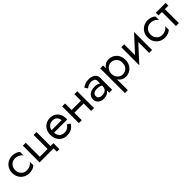

<svg xmlns="http://www.w3.org/2000/svg" viewBox="375 -2003 3731 3731"><g transform="rotate(-45 2240.5 -137.5)"><path d="M111 -230Q111 -182 131.5 -145Q152 -108 187.5 -86.5Q223 -65 268 -65Q305 -65 337.5 -76.5Q370 -88 394 -107.5Q418 -127 428 -149V-49Q404 -21 359.5 -5.5Q315 10 268 10Q201 10 147 -21Q93 -52 61.5 -106.5Q30 -161 30 -230Q30 -300 61.5 -354Q93 -408 147 -439Q201 -470 268 -470Q315 -470 359.5 -454.5Q404 -439 428 -411V-311Q418 -334 394 -353Q370 -372 337.5 -383.5Q305 -395 268 -395Q223 -395 187.5 -374Q152 -353 131.5 -315.5Q111 -278 111 -230Z M1008 -75V90H938V0H553V-460H633V-75H848V-460H928V-75Z M1160 -210Q1163 -170 1177 -140Q1195 -103 1228 -84Q1261 -65 1306 -65Q1340 -65 1366.5 -75.5Q1393 -86 1414 -104.5Q1435 -123 1450 -148L1515 -107Q1492 -72 1464 -45.5Q1436 -19 1396 -4.5Q1356 10 1296 10Q1234 10 1184.5 -21Q1135 -52 1106.5 -106.5Q1078 -161 1078 -230Q1078 -243 1079 -255Q1080 -267 1082 -279Q1092 -336 1122 -379Q1152 -422 1199.5 -446Q1247 -470 1306 -470Q1371 -470 1420 -441Q1469 -412 1496 -359.5Q1523 -307 1523 -234Q1523 -233 1523 -233Q1523 -232 1523 -231Q1523 -230 1523 -230Q1523 -229 1523 -229V-228Q1523 -228 1523 -228V-224Q1523 -224 1523 -223Q1523 -223 1523 -223V-222Q1523 -216 1522 -210ZM1436 -278Q1432 -314 1416.5 -341.5Q1401 -369 1373.5 -384.5Q1346 -400 1306 -400Q1266 -400 1233 -383Q1200 -366 1181 -335Q1165 -310 1162 -278Z M1713 -460V-280H1968V-460H2048V0H1968V-205H1713V0H1633V-460Z M2195 -413Q2221 -432 2265 -451Q2309 -470 2371 -470Q2424 -470 2463.5 -453.5Q2503 -437 2525.5 -406Q2548 -375 2548 -330V0H2468V-66Q2465 -60 2461 -55Q2437 -23 2398 -6.5Q2359 10 2311 10Q2268 10 2232 -6Q2196 -22 2174.5 -53.5Q2153 -85 2153 -132Q2153 -181 2177 -215Q2201 -249 2245 -267.5Q2289 -286 2349 -286Q2393 -286 2425 -275Q2451 -265 2468 -253V-330Q2468 -365 2438.5 -382.5Q2409 -400 2371 -400Q2338 -400 2311 -391.5Q2284 -383 2264.5 -371.5Q2245 -360 2234 -352ZM2234 -135Q2234 -111 2247 -94.5Q2260 -78 2282 -69.5Q2304 -61 2331 -61Q2371 -61 2402 -73Q2433 -85 2450.5 -111Q2468 -137 2468 -180V-198Q2450 -208 2432 -214Q2397 -225 2353 -225Q2313 -225 2286.5 -214Q2260 -203 2247 -183Q2234 -163 2234 -135Z M2678 220V-460H2758V-381Q2780 -418 2815 -441Q2858 -470 2915 -470Q2978 -470 3029.5 -441Q3081 -412 3112 -358.5Q3143 -305 3143 -230Q3143 -156 3112 -102Q3081 -48 3029.5 -19Q2978 10 2915 10Q2858 10 2815 -19Q2780 -42 2758 -80V220ZM3062 -230Q3062 -283 3040.5 -320Q3019 -357 2983.5 -376Q2948 -395 2905 -395Q2870 -395 2836 -376Q2802 -357 2780 -320Q2758 -283 2758 -230Q2758 -177 2780 -140Q2802 -103 2836 -84Q2870 -65 2905 -65Q2948 -65 2983.5 -84Q3019 -103 3040.5 -140Q3062 -177 3062 -230Z M3643 0H3563V-298L3258 35V-460H3338V-162L3643 -495Z M3834 -230Q3834 -182 3854.5 -145Q3875 -108 3910.5 -86.5Q3946 -65 3991 -65Q4028 -65 4060.5 -76.5Q4093 -88 4117 -107.5Q4141 -127 4151 -149V-49Q4127 -21 4082.5 -5.5Q4038 10 3991 10Q3924 10 3870 -21Q3816 -52 3784.5 -106.5Q3753 -161 3753 -230Q3753 -300 3784.5 -354Q3816 -408 3870 -439Q3924 -470 3991 -470Q4038 -470 4082.5 -454.5Q4127 -439 4151 -411V-311Q4141 -334 4117 -353Q4093 -372 4060.5 -383.5Q4028 -395 3991 -395Q3946 -395 3910.5 -374Q3875 -353 3854.5 -315.5Q3834 -278 3834 -230Z M4381 -385V0H4301V-385H4206V-460H4476V-385Z"/></g></svg>

Font: Jost
Style: Regular
Weight: 400
Version: Version 3.710